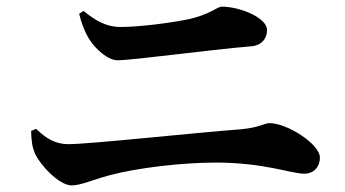

<svg xmlns="http://www.w3.org/2000/svg" viewBox="-20 -650 1040 578"><path d="M195.6 -91.9C223.4 -91.9 260.1 -109 308.5 -122.1C393.7 -145 529.2 -160.6 630 -160.6C774.7 -160.6 857 -127.1 896 -127.1C924.9 -127.1 943.1 -147.9 943.1 -175.5C943.1 -216.2 844.4 -279.3 791.6 -279.3C775.5 -279.3 762 -266.1 705 -260.8C565.7 -250.4 249.8 -216 185.4 -216C145.8 -216 117 -234.5 88.8 -262.2L73.6 -255.7C74.5 -223.6 77.5 -206 85.2 -188.1C98.4 -157 156.4 -91.9 195.6 -91.9ZM333.5 -468.6C380.1 -468.6 608 -500 735.9 -510.6C768.5 -512.9 784 -535.5 784 -559.4C784 -596.5 702.5 -630 647.3 -630C633.9 -630 610.8 -604.7 541 -590.8C485.5 -580 397.8 -568.8 342.6 -568.8C300.1 -568.8 267.6 -587.7 231.5 -617.1L218.3 -608.5C224.4 -582.8 233.3 -557.9 247.9 -533.2C266.8 -502.6 304.8 -468.6 333.5 -468.6Z"/></svg>

Font: Source Han Serif TW VF
Style: Regular
Weight: 250
Designer: Ryoko NISHIZUKA 西塚涼子 (kana & ideographs); Frank Grießhammer (Latin, Greek & Cyrillic); Wenlong ZHANG 张文龙 (bopomofo); San
Foundry: Adobe
Version: Version 2.002;hotconv 1.1.0;makeotfexe 2.6.0